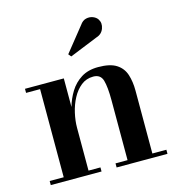

<svg xmlns="http://www.w3.org/2000/svg" viewBox="-105 -794 825 886"><g transform="rotate(-15 307.5 -351.0)"><path d="M214.5 -460V-323.5Q225 -361 245.5 -394.2Q266 -427.5 299.2 -448.5Q332.5 -469.5 380.5 -469.5Q437.5 -469.5 467.5 -450.2Q497.5 -431 508.5 -397Q519.5 -363 519.5 -319.5V-19.5H586.5V0H343.5V-19.5H401V-306Q401 -369 391.8 -401Q382.5 -433 347.5 -433Q314 -433 289.2 -413.2Q264.5 -393.5 247.8 -362Q231 -330.5 222.8 -294Q214.5 -257.5 214.5 -224V-19.5H271.5V0H29V-19.5H96V-440.5H29V-460ZM274 -549 263 -562 355.5 -677.5Q368 -696 385.2 -700Q402.5 -704 417.8 -698Q433 -692 440.5 -680.5Q453 -661 444 -636.2Q435 -611.5 408.5 -603.5Z"/></g></svg>

Font: Bodoni Moda SemiBold
Style: Regular
Weight: 600
Designer: Owen Earl
Foundry: indestructible type
Version: Version 2.005; ttfautohint (v1.8.4.7-5d5b)